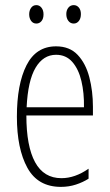

<svg xmlns="http://www.w3.org/2000/svg" viewBox="-20 -720 428 750"><path d="M199 -539Q252 -539 283.5 -505.5Q315 -472 329 -418Q343 -364 343 -303V-269H83Q83 -149 117 -86.5Q151 -24 220 -24Q273 -24 326 -61V-22Q304 -8 276.5 1Q249 10 218 10Q128 10 87 -64.5Q46 -139 46 -264Q46 -391 83.5 -465Q121 -539 199 -539ZM199 -506Q149 -506 119 -455.5Q89 -405 84 -301H308Q309 -357 298 -403.5Q287 -450 262.5 -478Q238 -506 199 -506ZM94 -664Q94 -679 101.5 -689.5Q109 -700 122 -700Q134 -700 142 -690Q150 -680 150 -664Q150 -647 142 -637.5Q134 -628 122 -628Q109 -628 101.5 -638.5Q94 -649 94 -664ZM239 -665Q239 -680 247 -690Q255 -700 268 -700Q280 -700 288 -690.5Q296 -681 296 -665Q296 -648 288 -638Q280 -628 268 -628Q255 -628 247 -638.5Q239 -649 239 -665Z"/></svg>

Font: Noto Sans Tamil ExtraCondensed ExtraLight
Style: Regular
Weight: 200
Width: 2
Designer: Jelle Bosma - Monotype Design Team
Foundry: Monotype Imaging Inc.
Version: Version 2.004; ttfautohint (v1.8.4.7-5d5b)